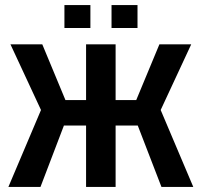

<svg xmlns="http://www.w3.org/2000/svg" viewBox="-20 -734 792 754"><path d="M434 0H318V-241H231L139 0H13L141 -302L21 -560H146L237 -341H318V-560H434V-341H515L606 -560H731L611 -302L739 0H614L521 -241H434ZM233 -624V-714H335V-624ZM418 -624V-714H520V-624Z"/></svg>

Font: Tektur SemiCondensed Medium
Style: Regular
Weight: 500
Width: 4
Designer: Adam Jagosz
Foundry: Adam Jagosz
Version: Version 1.005;gftools[0.9.30]